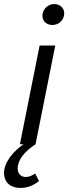

<svg xmlns="http://www.w3.org/2000/svg" viewBox="-67 -710 336 945"><path d="M33 215C68 215 98 203 125 181L106 144C89 155 77 161 60 161C37 161 20 146 20 120C20 77 53 36 108 0L205 -486H128L31 0H49C0 33 -47 88 -47 141C-47 190 -13 215 33 215ZM191 -587C222 -587 249 -611 249 -644C249 -673 226 -690 200 -690C169 -690 142 -665 142 -632C142 -603 165 -587 191 -587Z"/></svg>

Font: Source Sans Pro
Style: Italic
Weight: 400
Italic angle: -11°
Designer: Paul D. Hunt
Foundry: Adobe Systems Incorporated
Version: Version 3.006;hotconv 1.0.111;makeotfexe 2.5.65597